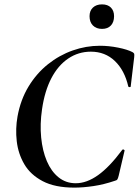

<svg xmlns="http://www.w3.org/2000/svg" viewBox="-20 -845 634 877"><path d="M320 12Q231 12 175 -17.5Q119 -47 91 -95Q63 -143 56.5 -200Q50 -257 60 -313Q74 -390 110.5 -450Q147 -510 199 -551.5Q251 -593 312 -614.5Q373 -636 436 -636Q477 -636 519.5 -627.5Q562 -619 585 -607Q592 -603 593 -599Q594 -595 593 -584L577 -450Q577 -447 572 -447Q567 -447 566 -450Q549 -524 504.5 -566.5Q460 -609 395 -609Q338 -609 291.5 -577.5Q245 -546 214.5 -487.5Q184 -429 172 -346Q162 -278 168 -217Q174 -156 194 -109Q214 -62 247.5 -35Q281 -8 326 -8Q376 -8 428 -45Q480 -82 538 -160Q541 -164 545.5 -161.5Q550 -159 549 -157L522 -42Q519 -30 516 -25.5Q513 -21 504 -19Q454 -2 406.5 5Q359 12 320 12ZM446 -713Q420 -713 404.5 -728.5Q389 -744 389 -771Q389 -796 404.5 -810.5Q420 -825 446 -825Q472 -825 486.5 -810.5Q501 -796 501 -771Q501 -744 486.5 -728.5Q472 -713 446 -713Z"/></svg>

Font: Cormorant Garamond Light
Style: Italic
Weight: 300
Italic angle: -10°
Designer: Christian Thalmann (Catharsis Fonts)
Foundry: Catharsis Fonts
Version: Version 4.001